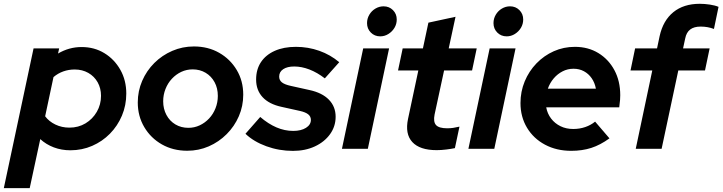

<svg xmlns="http://www.w3.org/2000/svg" viewBox="-66 -772 3748 996"><path d="M-46.2 204 108.1 -521H240.9L235.1 -494.3Q292.2 -528 357.3 -528Q423.5 -528 475.5 -496.2Q527.5 -464.5 558.3 -409.9Q589.1 -355.4 589.1 -286.6Q589.1 -225.4 566.5 -172Q543.9 -118.6 504.3 -78.4Q464.6 -38.1 412.1 -15.3Q359.6 7.6 299.1 7.6Q253.1 7.6 213.1 -7.5Q173.2 -22.6 142.9 -50.4L88.1 204ZM294.2 -109.9Q340.7 -109.9 377.6 -132.1Q414.4 -154.3 436.2 -191.9Q458 -229.5 458 -274.9Q458 -314.1 440.6 -345.1Q423.1 -376.1 392.1 -393.8Q361 -411.5 321.6 -411.5Q290.5 -411.5 262.5 -401.6Q234.5 -391.7 211.5 -372.1L168.2 -168.8Q188.2 -141.8 221.4 -125.9Q254.5 -109.9 294.2 -109.9Z M905.3 10Q831.9 10 774 -22.8Q716.1 -55.6 682.4 -112.6Q648.7 -169.6 648.7 -240.4Q648.7 -299.6 671.5 -352.4Q694.3 -405.2 734.6 -445.3Q775 -485.4 827.8 -508.2Q880.6 -531 939.9 -531Q1013.3 -531 1070.8 -498.2Q1128.3 -465.5 1162 -408.9Q1195.8 -352.4 1195.8 -280.6Q1195.8 -221.5 1173 -169Q1150.2 -116.5 1109.8 -76.1Q1069.5 -35.7 1017 -12.8Q964.6 10 905.3 10ZM911.2 -108.9Q942.6 -108.9 970.1 -121.9Q997.6 -134.8 1018.8 -157.5Q1040.1 -180.3 1052 -210.6Q1064 -240.9 1064 -274.4Q1064 -314.7 1047.1 -345.7Q1030.3 -376.7 1000.7 -394.4Q971 -412.1 933.4 -412.1Q901.9 -412.1 874.4 -399.2Q846.9 -386.2 825.7 -363.5Q804.4 -340.7 792.5 -310.4Q780.5 -280.2 780.5 -246.6Q780.5 -207.2 797.4 -175.7Q814.2 -144.2 843.8 -126.6Q873.5 -108.9 911.2 -108.9Z M1453.6 10.7Q1381.9 10.7 1316 -13.2Q1250.1 -37.1 1207.3 -78L1283.9 -165.2Q1325.8 -129.3 1368.3 -111.1Q1410.8 -92.9 1454.9 -92.9Q1495.9 -92.9 1521.3 -108.9Q1546.7 -124.9 1546.7 -149.9Q1546.7 -167.9 1532.7 -179Q1518.7 -190.1 1490 -196.5L1394.4 -217.7Q1329.7 -231.7 1296.1 -268.1Q1262.6 -304.4 1262.6 -359.4Q1262.6 -411.9 1287.7 -449.7Q1312.9 -487.5 1359.2 -508.2Q1405.6 -529 1469.2 -529Q1532.3 -529 1590.3 -508.5Q1648.3 -487.9 1693.8 -449.3L1619 -365.5Q1579.9 -395.7 1539.4 -411.4Q1499 -427.1 1460.2 -427.1Q1424.2 -427.1 1403.2 -413.1Q1382.2 -399.1 1382.2 -374.7Q1382.2 -356 1396.4 -344.7Q1410.6 -333.3 1443.6 -326.2L1539.2 -305Q1605.2 -290.8 1640.1 -254.9Q1675.1 -219 1675.1 -166.2Q1675.1 -116.2 1646.1 -75.9Q1617.1 -35.6 1567.1 -12.4Q1517.1 10.7 1453.6 10.7Z M1707.8 0 1818.1 -521H1952.4L1842.1 0ZM1906.3 -583.4Q1877.3 -583.4 1857.6 -603.2Q1838 -623 1838 -652Q1838 -675.6 1849.8 -695.6Q1861.6 -715.6 1881.4 -727.4Q1901.2 -739.2 1923.8 -739.2Q1952.8 -739.2 1972.4 -719.6Q1992.1 -699.9 1992.1 -670.9Q1992.1 -647.3 1980.3 -627.6Q1968.5 -608 1948.8 -595.7Q1929.2 -583.4 1906.3 -583.4Z M2199.3 6.9Q2111.5 6.9 2072.8 -35.2Q2034.1 -77.3 2050.7 -155.5L2104.1 -406.5H1998.8L2022.9 -521H2127.9L2156.3 -654.5L2297 -684.9L2261.7 -521H2407L2382.9 -406.5H2237.7L2188.4 -177.9Q2180.8 -139.9 2196 -123.2Q2211.2 -106.5 2253.8 -106.5Q2270 -106.5 2284.7 -108.6Q2299.5 -110.8 2317.5 -115.1L2293.8 -3.6Q2275.7 0.4 2249 3.6Q2222.3 6.9 2199.3 6.9Z M2363.8 0 2474.1 -521H2608.4L2498.1 0ZM2562.3 -583.4Q2533.3 -583.4 2513.6 -603.2Q2494 -623 2494 -652Q2494 -675.6 2505.8 -695.6Q2517.6 -715.6 2537.4 -727.4Q2557.2 -739.2 2579.8 -739.2Q2608.8 -739.2 2628.4 -719.6Q2648.1 -699.9 2648.1 -670.9Q2648.1 -647.3 2636.3 -627.6Q2624.5 -608 2604.8 -595.7Q2585.2 -583.4 2562.3 -583.4Z M2897.4 10.4Q2821 10.4 2761.4 -21.4Q2701.7 -53.1 2667.8 -109.5Q2634 -165.9 2634 -237.4Q2634 -296.9 2655.9 -349.8Q2677.8 -402.7 2716.9 -443.2Q2755.9 -483.6 2806.9 -506.3Q2858 -529 2916.3 -529Q2985.2 -529 3038.2 -496.6Q3091.2 -464.2 3121.3 -407.9Q3151.5 -351.7 3151.5 -278Q3151.5 -267.3 3150.6 -254Q3149.8 -240.7 3146.3 -215.1H2767.5Q2773.5 -182.3 2792.9 -156.9Q2812.4 -131.5 2841.7 -117.2Q2871 -102.9 2907.6 -102.9Q2941 -102.9 2969.9 -112.9Q2998.9 -122.8 3021.1 -141.1L3095.6 -54.3Q3048.2 -19.9 3001.2 -4.7Q2954.3 10.4 2897.4 10.4ZM2775.9 -312H3025.2Q3019.4 -343 3003.3 -366.2Q2987.3 -389.4 2963.2 -402.4Q2939.1 -415.4 2909.3 -415.4Q2878.7 -415.4 2852.6 -402Q2826.5 -388.7 2806.7 -365.7Q2786.9 -342.7 2775.9 -312Z M3231.9 0 3317.7 -406.5H3204.8L3228.6 -521H3342.4L3355.8 -584.5Q3373.7 -665.7 3427.1 -709Q3480.5 -752.3 3563.9 -752.3Q3589.2 -752.3 3616.6 -748.2Q3643.9 -744.1 3661.4 -736.4L3637.6 -621.8Q3620.9 -628.1 3604 -631.1Q3587.1 -634.1 3568.5 -634.1Q3534.2 -634.1 3514.4 -619Q3494.5 -603.9 3488.4 -572.1L3477.4 -521H3615.2L3591.2 -406.5H3452.7L3366.1 0Z"/></svg>

Font: Red Hat Display VF
Style: Italic
Weight: 300
Italic angle: -12°
Designer: Pentagram, MCKL
Foundry: Pentagram, MCKL
Version: Version 1.023